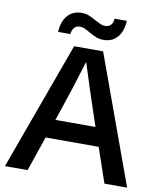

<svg xmlns="http://www.w3.org/2000/svg" viewBox="-96 -975 879 1051"><g transform="rotate(10 343.5 -449.5)"><path d="M196 -193 130 0H4L263 -712H424L683 0H557L491 -193ZM436 -353Q376 -531 344 -636H342Q289 -463 251 -353L232 -297H455ZM414 -774Q392 -774 374.5 -781Q357 -788 332 -802Q313 -813 301.5 -818Q290 -823 277 -823Q237 -823 231 -774H163Q166 -833 195 -866Q224 -899 273 -899Q296 -899 314 -891.5Q332 -884 355 -871Q376 -860 386.5 -855.5Q397 -851 409 -851Q451 -851 455 -899H523Q520 -840 491.5 -807Q463 -774 414 -774Z"/></g></svg>

Font: CST
Style: Medium
Weight: 500
Version: Version 1.00